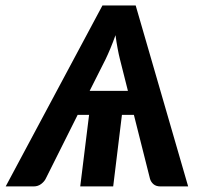

<svg xmlns="http://www.w3.org/2000/svg" viewBox="-36 -668 707 688"><path d="M638.2 0H539.1Q523.4 0 514.2 -7.8Q504.9 -15.6 501.5 -27.3L443.8 -256.3H400.9L369.6 0H251.5L283.2 -256.3H242.2L127.9 -27.8Q123 -17.6 111.6 -8.8Q100.1 0 84.5 0H-15.6L331.1 -648.4H450.2ZM285.2 -342.3H422.4L393.6 -456.5Q389.6 -472.2 385.5 -494.1Q381.3 -516.1 377.9 -542Q368.7 -516.1 359.4 -493.9Q350.1 -471.7 342.3 -455.6Z"/></svg>

Font: Carlito
Style: Bold Italic
Weight: 700
Italic angle: -7°
Designer: Lukasz Dziedzic
Foundry: tyPoland Lukasz Dziedzic
Version: Version 1.104